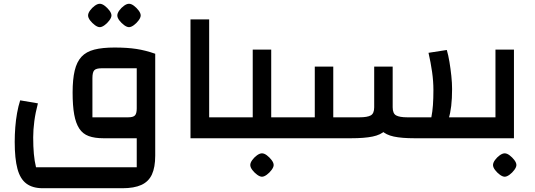

<svg xmlns="http://www.w3.org/2000/svg" viewBox="-20 -733 2838 1018"><path d="M207 265Q153 265 120 240.5Q87 216 72.5 162Q58 108 58 19Q58 -19 61 -58Q64 -97 70.5 -133.5Q77 -170 87 -201L181 -185Q168 -136 162 -90.5Q156 -45 156 -5Q156 45 159.5 83Q163 121 171 154H705V0H803V92Q803 154 785.5 192Q768 230 729.5 247.5Q691 265 629 265ZM528 0Q482 0 450.5 -11.5Q419 -23 400.5 -51Q382 -79 373.5 -125.5Q365 -172 365 -243Q365 -312 376 -358.5Q387 -405 412 -432Q437 -459 480 -470Q523 -481 587 -481Q654 -481 703 -473.5Q752 -466 803 -448V0ZM470 -111H660Q686 -111 695.5 -121Q705 -131 705 -158V-371H519Q490 -371 480 -360.5Q470 -350 470 -319ZM509 -589Q498 -589 483.5 -599.5Q469 -610 458 -624.5Q447 -639 447 -651Q447 -663 457.5 -677.5Q468 -692 482.5 -702.5Q497 -713 509 -713Q521 -713 535 -702.5Q549 -692 560 -677.5Q571 -663 571 -651Q571 -640 560 -625Q549 -610 534.5 -599.5Q520 -589 509 -589ZM664 -589Q653 -589 638.5 -599.5Q624 -610 613 -624.5Q602 -639 602 -651Q602 -663 612.5 -677.5Q623 -692 637.5 -702.5Q652 -713 664 -713Q676 -713 690 -702.5Q704 -692 715 -677.5Q726 -663 726 -651Q726 -640 715 -625Q704 -610 689.5 -599.5Q675 -589 664 -589Z M990 0V-630H1089V-111H1182V0ZM1182 0V-111Q1193 -111 1197.5 -95.5Q1202 -80 1202 -55Q1202 -30 1197.5 -15Q1193 0 1182 0Z M1418 0V-111H1511V0ZM1182 0V-111H1373L1320 -57V-470H1418V0ZM1182 0Q1171 0 1166.5 -15Q1162 -30 1162 -55Q1162 -80 1166.5 -95.5Q1171 -111 1182 -111ZM1511 0V-111Q1522 -111 1526.5 -95.5Q1531 -80 1531 -55Q1531 -30 1526.5 -15Q1522 0 1511 0ZM1369 204Q1358 204 1343.5 193.5Q1329 183 1318 168.5Q1307 154 1307 142Q1307 130 1317.5 115.5Q1328 101 1342.5 90.5Q1357 80 1369 80Q1381 80 1395 90.5Q1409 101 1420 115.5Q1431 130 1431 142Q1431 153 1420 168Q1409 183 1394.5 193.5Q1380 204 1369 204Z M2174 0 2306 -111H2469V0ZM2177 0Q2110 0 2068 -9Q2026 -18 2003.5 -40.5Q1981 -63 1972.5 -103Q1964 -143 1964 -205V-380H2062V-164Q2062 -131 2080.5 -121Q2099 -111 2139 -111H2267Q2273 -141 2275.5 -176Q2278 -211 2278 -256Q2278 -302 2271 -351.5Q2264 -401 2252 -453L2349 -468Q2357 -441 2363 -405Q2369 -369 2373 -331Q2377 -293 2377 -261Q2377 -160 2358.5 -103.5Q2340 -47 2296 -23.5Q2252 0 2177 0ZM1511 0V-111H1649V-380H1747V0ZM1747 0V-111H1886Q1927 -111 1945.5 -121Q1964 -131 1964 -164V-380H2062V-205Q2062 -143 2053.5 -103Q2045 -63 2022 -40.5Q1999 -18 1955.5 -9Q1912 0 1842 0ZM1511 0Q1500 0 1495.5 -15Q1491 -30 1491 -55Q1491 -80 1495.5 -95.5Q1500 -111 1511 -111ZM2469 0V-111Q2481 -111 2485 -95.5Q2489 -80 2489 -55Q2489 -30 2485 -15Q2481 0 2469 0Z M2469 0V-111H2660L2607 -57V-470H2705V0ZM2469 0Q2458 0 2453.5 -15Q2449 -30 2449 -55Q2449 -80 2453.5 -95.5Q2458 -111 2469 -111ZM2656 204Q2645 204 2630.5 193.5Q2616 183 2605 168.5Q2594 154 2594 142Q2594 130 2604.5 115.5Q2615 101 2629.5 90.5Q2644 80 2656 80Q2668 80 2682 90.5Q2696 101 2707 115.5Q2718 130 2718 142Q2718 153 2707 168Q2696 183 2681.5 193.5Q2667 204 2656 204Z"/></svg>

Font: Changa ExtraLight Medium
Style: Regular
Weight: 500
Version: Version 3.002; ttfautohint (v1.8.2)